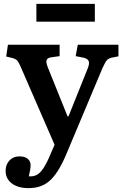

<svg xmlns="http://www.w3.org/2000/svg" viewBox="-20 -742 634 992"><path d="M127 230Q74 230 41.5 206Q9 182 9 140Q9 109 28.5 87.5Q48 66 80 66Q108 66 122.5 78Q137 90 138 108Q139 116 136.5 131.5Q134 147 129 169Q153 171 171 161Q189 151 206 124.5Q223 98 242 52L262 6L89 -392Q78 -418 70.5 -427.5Q63 -437 45 -442L12 -450L21 -511H288V-452L246 -446Q227 -444 221.5 -433Q216 -422 227 -394L329 -141H334L433 -388Q443 -412 438.5 -425.5Q434 -439 411 -444L371 -452L382 -511H592V-451L557 -444Q540 -440 531.5 -430Q523 -420 509 -389L330 37Q309 89 288 125.5Q267 162 244 185Q221 208 192.5 219Q164 230 127 230ZM168 -630V-722H470V-630Z"/></svg>

Font: Literata 18pt SemiBold
Style: Regular
Weight: 600
Designer: Latin by Veronika Burian and Jose Scaglione. Greek by Irene Vlachou. Cyrillic by Vera Evstafieva.
Foundry: TypeTogether
Version: Version 3.103;gftools[0.9.29]